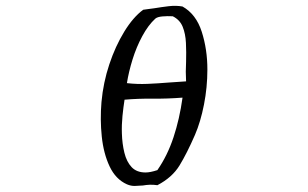

<svg xmlns="http://www.w3.org/2000/svg" viewBox="-20 -648 1040 649"><path d="M681 -413Q681 -353 669.5 -294.5Q658 -236 639 -192Q612 -130 587 -89Q562 -48 512 -22Q498 -24 486 -23.5Q474 -23 463 -21Q449 -20 436 -19.5Q423 -19 409 -25Q371 -42 350.5 -85.5Q330 -129 324 -186.5Q318 -244 323 -303Q329 -369 349.5 -430.5Q370 -492 400 -541Q430 -590 464 -615Q473 -616 482 -617.5Q491 -619 501 -620Q525 -624 550 -627Q575 -630 597 -626Q643 -600 662 -540.5Q681 -481 681 -413ZM597 -318Q546 -314 496.5 -314.5Q447 -315 401 -311Q397 -286 394 -256Q391 -226 392 -197Q393 -162 400.5 -131.5Q408 -101 425 -83Q442 -65 472 -65Q488 -65 512 -73Q546 -122 566.5 -184Q587 -246 597 -318ZM609 -373Q608 -389 608 -405.5Q608 -422 609 -439Q610 -472 608.5 -503Q607 -534 597.5 -557.5Q588 -581 564 -593Q546 -594 529 -592.5Q512 -591 505 -585Q481 -563 461 -526Q441 -489 428 -447Q415 -405 409 -367Q443 -363 478.5 -364.5Q514 -366 550 -369Q565 -370 579.5 -371Q594 -372 609 -373Z"/></svg>

Font: Yuji Syuku
Style: Regular
Weight: 400
Designer: Kataoka Yuji
Foundry: Kinuta Font Factory
Version: Version 3.002